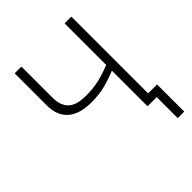

<svg xmlns="http://www.w3.org/2000/svg" viewBox="-245 -851 1169 1169"><g transform="rotate(-45 339.0 -266.5)"><path d="M575 -714V-53H652V181H596V0H517V-307Q464 -285 411.5 -271.5Q359 -258 293 -258Q191 -258 139 -304Q87 -350 87 -436V-714H145V-445Q145 -379 180.5 -344.5Q216 -310 298 -310Q361 -310 411.5 -322Q462 -334 517 -356V-714Z"/></g></svg>

Font: Noto Sans Light
Style: Regular
Weight: 300
Designer: Monotype Design Team
Foundry: Monotype Imaging Inc.
Version: Version 2.007